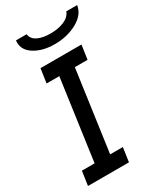

<svg xmlns="http://www.w3.org/2000/svg" viewBox="-218 -966 890 1047"><g transform="rotate(-30 227.0 -442.0)"><path d="M354 -597H274L203 -89H283L270 0H12L25 -89H105L176 -597H96L109 -686H367ZM68 -871Q68 -879 69 -884H136Q140 -853 171 -837.5Q202 -822 252 -822Q301 -822 337.5 -837.5Q374 -853 386 -884H454Q446 -828 384 -794Q322 -760 243 -760Q169 -760 118.5 -790.5Q68 -821 68 -871Z"/></g></svg>

Font: Chivo
Style: Italic
Weight: 400
Italic angle: -8.05°
Designer: Hector Gatti
Foundry: Omnibus-Type
Version: Version 1.007